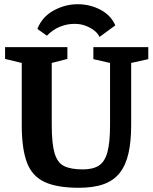

<svg xmlns="http://www.w3.org/2000/svg" viewBox="-20 -871 724 909"><path d="M348 -851Q405 -851 454.5 -825.5Q504 -800 526 -751L451 -696Q443 -714 425 -727.5Q407 -741 384 -749.5Q361 -758 333 -758Q305 -758 279.5 -750Q254 -742 234.5 -729Q215 -716 202 -702L157 -734Q179 -791 233.5 -821Q288 -851 348 -851ZM353 18Q249 18 190 -10Q131 -38 107 -103Q83 -168 83 -278V-573L4 -592V-648H299V-592L225 -573V-278Q225 -191 238.5 -145.5Q252 -100 284 -84.5Q316 -69 372 -69Q420 -69 448 -87Q476 -105 488.5 -150.5Q501 -196 501 -278V-573L422 -591V-648H682V-591L601 -573V-278Q601 -200 588 -144Q575 -88 546.5 -52Q518 -16 470.5 1Q423 18 353 18Z"/></svg>

Font: Faustina Light
Style: Bold
Weight: 700
Version: Version 1.200